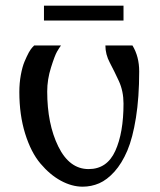

<svg xmlns="http://www.w3.org/2000/svg" viewBox="-20 -664 576 693"><path d="M138.7 -643.6V-589.8H425.8V-643.6ZM49.8 -332C49.8 -276.7 56.8 -226.6 70.8 -181.6C84.8 -136.7 103.2 -100.7 126 -73.7C148.8 -46.7 173.3 -26 199.7 -11.7C226.1 2.6 252.3 9.8 278.3 9.8C299.2 9.8 319 5.7 337.9 -2.4C356.8 -10.6 375.2 -24.6 393.1 -44.4C411 -64.3 426.4 -89.5 439.5 -120.1C452.5 -150.7 462.9 -190.4 470.7 -239.3C478.5 -288.1 482.4 -343.8 482.4 -406.2C482.4 -442.1 474.3 -473.3 458 -500H360.4C360.4 -478.5 365.7 -457.7 376.5 -437.5C387.2 -417.3 398.1 -395.2 409.2 -371.1C420.2 -347 425.8 -320 425.8 -290C425.8 -219.7 415.9 -162.8 396 -119.1C376.1 -75.5 344.1 -53.7 299.8 -53.7C253.6 -53.7 217.1 -80.9 190.4 -135.3C163.7 -189.6 150.4 -255.9 150.4 -334C150.4 -362.6 154.9 -391.4 164.1 -420.4C173.2 -449.4 180.5 -468.6 186 -478C191.6 -487.5 196.3 -494.8 200.2 -500H103.5L97.7 -494.1C93.8 -490.2 89.2 -483.7 84 -474.6C78.8 -464.8 73.6 -453.8 68.4 -441.4C63.2 -429 58.8 -413.1 55.2 -393.6C51.6 -374 49.8 -353.5 49.8 -332Z"/></svg>

Font: TriodPostnaja
Style: Medium
Weight: 500
Version: 20110805; ttfautohint (v0.96) -l 8 -r 50 -G 200 -x 14 -w "G"